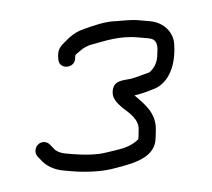

<svg xmlns="http://www.w3.org/2000/svg" viewBox="-35 -665 444 403"><g transform="rotate(5 186.5 -464.0)"><path d="M287 -562C289.3 -543.4 282.5 -529.5 274 -521C265 -517.1 246.9 -507.6 236 -504C220.8 -499.5 203.4 -497.7 201 -480.5C198.1 -459.4 213.1 -450.5 224 -442C237.4 -433.6 262 -420.8 262 -398C262.7 -390 263 -384 263 -380C263 -379.3 262.7 -378.7 262 -378C252 -366.1 237.7 -358.6 221 -353L200 -346C180.9 -338.8 151.9 -336 128 -336H112C103 -336 93 -339 88 -344L80 -351C76.7 -354.3 72.5 -356 67.5 -356C57.6 -356 50 -347.4 50 -337.5C50 -332.5 51.7 -328.3 55 -325L63 -318C73.9 -307.1 92.1 -300 112 -300H128C157.5 -300 189.5 -304.2 213 -312C243.8 -323.5 299 -338 299 -380C299 -384.7 298.7 -391.7 298 -401C296 -437.1 270.2 -453.4 247 -470C255 -472.7 263.3 -476 272 -480L290 -489C316.3 -504.8 327 -540.3 321 -582C318.4 -608.5 295.4 -628 266 -628H244C223.8 -628 212.4 -624.5 195 -622C172.3 -619.5 148.7 -608.5 130 -600C111.8 -592.2 101.6 -581.5 90 -567C78.9 -554.2 78.7 -545.9 81 -532C84.4 -508.5 119.2 -515.7 116 -538V-542C116 -542.7 116.3 -543.7 117 -545L130 -558C134 -561.3 138.7 -564.3 144 -567C174.5 -578.1 203.2 -592 244 -592H266C283.4 -592 287 -580 287 -562Z"/></g></svg>

Font: CiSf OpenHand
Style: Regular
Weight: 400
Foundry: Cannot Into Space Fonts
Version: Version 0.7892